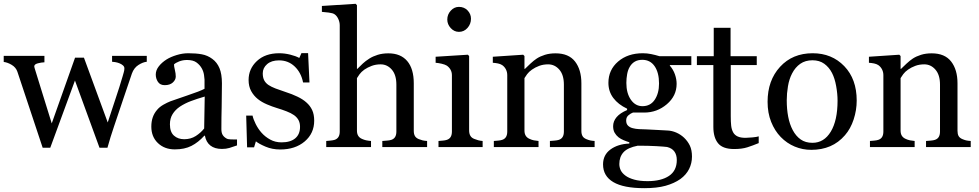

<svg xmlns="http://www.w3.org/2000/svg" viewBox="-22 -776 5166 1013"><path d="M752.4 -450.2Q731.9 -448.2 708.3 -433.1Q684.6 -418 673.8 -387.7Q649.4 -315.9 627.7 -251.7Q606 -187.5 579.1 -107.4Q570.3 -82 561.3 -52.7Q552.2 -23.4 544.9 3.4H502.9L373.5 -351.1L243.2 3.4H203.1Q166.5 -105 131.6 -211.7Q96.7 -318.4 69.8 -397.5Q62 -420.4 40 -433.6Q18.1 -446.8 -2.4 -449.2V-481.4H212.4V-447.3Q196.3 -446.8 177.5 -441.9Q158.7 -437 158.7 -425.8Q158.7 -423.8 160.4 -417.5Q162.1 -411.1 164.6 -403.8Q180.2 -352.5 200 -289.3Q219.7 -226.1 251 -125L374 -471.7H420.9L546.4 -129.9Q567.4 -195.3 588.1 -256.6Q608.9 -317.9 624.5 -371.6Q627.9 -384.3 631.1 -394.8Q634.3 -405.3 634.3 -415.5Q634.3 -424.3 626.5 -431.2Q618.7 -438 607.4 -442.4Q597.7 -446.3 586.2 -448.2Q574.7 -450.2 569.3 -450.2V-481.4H752.4Z M1228.5 -8.8Q1205.6 -0.5 1188.2 4.6Q1170.9 9.8 1148.9 9.8Q1110.8 9.8 1088.1 -8.1Q1065.4 -25.9 1059.1 -60.1H1056.2Q1024.4 -24.9 988 -6.3Q951.7 12.2 900.4 12.2Q846.2 12.2 811.3 -21Q776.4 -54.2 776.4 -107.9Q776.4 -135.7 784.2 -157.7Q792 -179.7 807.6 -197.3Q819.8 -211.9 839.8 -223.4Q859.9 -234.9 877.4 -241.7Q899.4 -250 966.6 -272.5Q1033.7 -294.9 1057.1 -307.6V-356Q1057.1 -362.3 1054.4 -380.4Q1051.8 -398.4 1043 -414.6Q1033.2 -432.6 1015.4 -446Q997.6 -459.5 964.8 -459.5Q942.4 -459.5 923.1 -451.9Q903.8 -444.3 896 -436Q896 -426.3 900.6 -407.2Q905.3 -388.2 905.3 -372.1Q905.3 -355 889.9 -340.8Q874.5 -326.7 847.2 -326.7Q822.8 -326.7 811.3 -344Q799.8 -361.3 799.8 -382.8Q799.8 -405.3 815.7 -425.8Q831.5 -446.3 856.9 -462.4Q878.9 -476.1 910.2 -485.6Q941.4 -495.1 971.2 -495.1Q1012.2 -495.1 1042.7 -489.5Q1073.2 -483.9 1098.1 -465.3Q1123 -447.3 1136 -416.3Q1148.9 -385.3 1148.9 -336.4Q1148.9 -266.6 1147.5 -212.6Q1146 -158.7 1146 -94.7Q1146 -75.7 1152.6 -64.5Q1159.2 -53.2 1172.9 -45.4Q1180.2 -41 1196 -40.5Q1211.9 -40 1228.5 -40ZM1058.1 -266.6Q1016.6 -254.4 985.4 -242.7Q954.1 -231 927.2 -213.4Q902.8 -196.8 888.7 -174.1Q874.5 -151.4 874.5 -120.1Q874.5 -79.6 895.8 -60.5Q917 -41.5 949.7 -41.5Q984.4 -41.5 1010.7 -58.3Q1037.1 -75.2 1055.2 -98.1Z M1594.2 -235.8Q1614.3 -218.3 1625 -195.3Q1635.7 -172.4 1635.7 -139.2Q1635.7 -72.3 1585.7 -29.8Q1535.6 12.7 1456.1 12.7Q1414.1 12.7 1378.7 -2.4Q1343.3 -17.6 1328.1 -30.3L1318.4 1.5H1281.7L1276.9 -166H1310.5Q1314.5 -147 1327.1 -121.6Q1339.8 -96.2 1357.9 -75.7Q1377 -54.2 1403.6 -39.6Q1430.2 -24.9 1463.4 -24.9Q1510.3 -24.9 1535.6 -46.1Q1561 -67.4 1561 -106.9Q1561 -127.4 1553 -142.3Q1544.9 -157.2 1529.3 -168.5Q1513.2 -179.7 1489.7 -188.7Q1466.3 -197.8 1437.5 -206.5Q1414.6 -213.4 1386.5 -225.3Q1358.4 -237.3 1338.4 -253.4Q1316.9 -270.5 1303.2 -295.4Q1289.6 -320.3 1289.6 -354Q1289.6 -413.1 1333.5 -454.1Q1377.4 -495.1 1451.2 -495.1Q1479.5 -495.1 1509 -487.8Q1538.6 -480.5 1557.1 -470.2L1568.4 -495.6H1603.5L1610.8 -340.8H1577.1Q1566.9 -392.6 1533 -425Q1499 -457.5 1450.2 -457.5Q1410.2 -457.5 1387.2 -437.5Q1364.3 -417.5 1364.3 -389.2Q1364.3 -367.2 1371.8 -352.5Q1379.4 -337.9 1394.5 -327.6Q1409.2 -317.9 1431.4 -309.3Q1453.6 -300.8 1486.3 -290Q1518.6 -279.8 1547.1 -266.1Q1575.7 -252.4 1594.2 -235.8Z M2231.4 0H1995.1V-32.2Q2006.3 -33.2 2020 -34.2Q2033.7 -35.2 2042.5 -38.1Q2056.2 -42.5 2062.7 -53.5Q2069.3 -64.5 2069.3 -82V-329.6Q2069.3 -380.9 2045.2 -408.7Q2021 -436.5 1986.3 -436.5Q1960.9 -436.5 1939.2 -428.5Q1917.5 -420.4 1900.4 -408.7Q1883.8 -396.5 1875 -384.3Q1866.2 -372.1 1861.3 -363.8V-86.9Q1861.3 -70.3 1867.9 -59.6Q1874.5 -48.8 1888.2 -43Q1898.9 -38.1 1910.4 -35.6Q1921.9 -33.2 1935.5 -32.2V0H1699.2V-32.2Q1710.4 -33.2 1722.7 -34.4Q1734.9 -35.6 1743.2 -38.1Q1756.8 -42.5 1763.7 -53.5Q1770.5 -64.5 1770.5 -82V-642.6Q1770.5 -659.2 1762.9 -675.8Q1755.4 -692.4 1743.2 -700.7Q1734.4 -707 1712.2 -709.7Q1689.9 -712.4 1676.3 -713.4V-744.6L1854.5 -755.9L1861.3 -748.5V-412.6H1863.3Q1879.4 -428.7 1892.6 -441.2Q1905.8 -453.6 1927.2 -467.3Q1945.8 -479 1970.9 -486.8Q1996.1 -494.6 2027.3 -494.6Q2091.8 -494.6 2126.5 -453.9Q2161.1 -413.1 2161.1 -336.4V-85.9Q2161.1 -68.8 2167.2 -58.3Q2173.3 -47.9 2187.5 -42Q2198.7 -37.6 2207.8 -35.4Q2216.8 -33.2 2231.4 -32.2Z M2524.4 0H2291.5V-32.2Q2302.7 -33.2 2314.7 -34.2Q2326.7 -35.2 2335.4 -38.1Q2349.1 -42.5 2355.7 -53.5Q2362.3 -64.5 2362.3 -82V-379.4Q2362.3 -395 2355.2 -408Q2348.1 -420.9 2335.4 -429.7Q2326.2 -435.5 2308.6 -439.7Q2291 -443.8 2276.4 -444.8V-476.6L2446.3 -487.3L2453.1 -480.5V-87.9Q2453.1 -70.8 2459.7 -59.6Q2466.3 -48.3 2480.5 -43Q2491.2 -38.6 2501.5 -35.9Q2511.7 -33.2 2524.4 -32.2ZM2462.9 -677.2Q2462.9 -649.4 2444.6 -628.7Q2426.3 -607.9 2399.4 -607.9Q2374.5 -607.9 2356.2 -627.7Q2337.9 -647.5 2337.9 -672.9Q2337.9 -699.7 2356.2 -719.7Q2374.5 -739.7 2399.4 -739.7Q2427.2 -739.7 2445.1 -720.9Q2462.9 -702.1 2462.9 -677.2Z M3115.2 0H2879.4V-32.2Q2890.6 -33.2 2904.1 -34.2Q2917.5 -35.2 2926.3 -38.1Q2939.9 -42.5 2946.5 -53.5Q2953.1 -64.5 2953.1 -82V-329.6Q2953.1 -380.9 2929 -408.7Q2904.8 -436.5 2870.1 -436.5Q2844.2 -436.5 2822.8 -428.5Q2801.3 -420.4 2784.7 -408.7Q2768.6 -397.5 2759 -384.5Q2749.5 -371.6 2745.1 -363.8V-86.9Q2745.1 -70.3 2752 -59.6Q2758.8 -48.8 2772.5 -43Q2782.7 -38.1 2794.7 -35.6Q2806.6 -33.2 2819.3 -32.2V0H2583.5V-32.2Q2594.7 -33.2 2606.7 -34.2Q2618.7 -35.2 2627.4 -38.1Q2641.1 -42.5 2647.7 -53.5Q2654.3 -64.5 2654.3 -82V-379.4Q2654.3 -396 2647.2 -409.9Q2640.1 -423.8 2627.4 -432.6Q2618.2 -438.5 2605.5 -441.2Q2592.8 -443.8 2578.1 -444.8V-476.6L2738.3 -487.3L2745.1 -480.5V-412.6H2747.6Q2759.3 -424.3 2776.9 -440.7Q2794.4 -457 2810.1 -467.3Q2828.1 -479 2853 -486.8Q2877.9 -494.6 2909.2 -494.6Q2978.5 -494.6 3012 -451.4Q3045.4 -408.2 3045.4 -336.4V-85.9Q3045.4 -68.8 3051.3 -58.3Q3057.1 -47.9 3071.3 -42Q3083 -37.1 3091.6 -35.2Q3100.1 -33.2 3115.2 -32.2Z M3586.9 -49.8Q3606.4 -31.2 3617.7 -7.8Q3628.9 15.6 3628.9 50.3Q3628.9 85 3613.8 115.5Q3598.6 146 3567.9 168.5Q3535.2 191.4 3489.7 204.1Q3444.3 216.8 3377.4 216.8Q3268.1 216.8 3213.9 184.8Q3159.7 152.8 3159.7 91.3Q3159.7 41.5 3198.7 12.7Q3237.8 -16.1 3298.3 -18.6V-25.4Q3283.7 -29.8 3268.1 -36.4Q3252.4 -43 3241.2 -51.8Q3228.5 -62 3220.7 -75.9Q3212.9 -89.8 3212.9 -110.4Q3212.9 -136.2 3231.2 -158Q3249.5 -179.7 3286.6 -195.3V-202.6Q3239.7 -224.6 3213.9 -259Q3188 -293.5 3188 -338.9Q3188 -407.2 3239 -451.2Q3290 -495.1 3369.6 -495.1Q3391.6 -495.1 3413.3 -490.7Q3435.1 -486.3 3457.5 -479.5H3625.5V-432.6H3512.2V-429.7Q3530.3 -408.7 3539.1 -383.3Q3547.9 -357.9 3547.9 -333.5Q3547.9 -270 3496.3 -226.1Q3444.8 -182.1 3376.5 -182.1H3317.4Q3306.2 -178.2 3293.9 -168Q3281.7 -157.7 3281.7 -140.1Q3281.7 -122.1 3292 -112.5Q3302.2 -103 3316.9 -99.6Q3331.1 -95.7 3349.9 -94.7Q3368.7 -93.8 3388.7 -93.3Q3410.2 -92.8 3447.5 -90.3Q3484.9 -87.9 3500.5 -87.4Q3522.9 -86.4 3545.7 -76.7Q3568.4 -66.9 3586.9 -49.8ZM3455.1 -335.4Q3455.1 -392.6 3431.9 -426.5Q3408.7 -460.4 3366.7 -460.4Q3343.8 -460.4 3327.4 -450.9Q3311 -441.4 3300.8 -423.8Q3291 -407.7 3286.9 -385Q3282.7 -362.3 3282.7 -338.4Q3282.7 -284.2 3306.4 -250Q3330.1 -215.8 3367.7 -215.8Q3409.7 -215.8 3432.4 -249.8Q3455.1 -283.7 3455.1 -335.4ZM3548.8 68.4Q3548.8 41 3536.1 23.4Q3523.4 5.9 3497.6 -0.5Q3483.9 -2.4 3441.4 -4.9Q3398.9 -7.3 3342.8 -7.3Q3290 2.9 3267.8 27.1Q3245.6 51.3 3245.6 89.4Q3245.6 106.4 3252.9 122.1Q3260.3 137.7 3278.3 150.9Q3295.4 163.6 3324.2 171.6Q3353 179.7 3394.5 179.7Q3466.3 179.7 3507.6 152.1Q3548.8 124.5 3548.8 68.4Z M3981 -21Q3949.2 -7.8 3920.9 1.2Q3892.6 10.3 3851.6 10.3Q3791 10.3 3766.4 -20.3Q3741.7 -50.8 3741.7 -106.4V-432.6H3654.8V-479.5H3743.7V-629.4H3832.5V-479.5H3970.7V-432.6H3833.5V-163.6Q3833.5 -133.3 3835.7 -113Q3837.9 -92.8 3846.2 -77.6Q3854 -63.5 3869.6 -56.2Q3885.3 -48.8 3911.6 -48.8Q3923.8 -48.8 3947.5 -51Q3971.2 -53.2 3981 -56.6Z M4498 -245.6Q4498 -194.8 4481.9 -145.8Q4465.8 -96.7 4436 -62.5Q4402.3 -23.4 4357.9 -4.4Q4313.5 14.6 4258.3 14.6Q4212.4 14.6 4170.9 -2.7Q4129.4 -20 4097.2 -53.2Q4065.4 -85.9 4046.6 -133.1Q4027.8 -180.2 4027.8 -238.8Q4027.8 -351.6 4093.5 -423.3Q4159.2 -495.1 4265.6 -495.1Q4366.7 -495.1 4432.4 -427Q4498 -358.9 4498 -245.6ZM4397 -244.6Q4397 -281.2 4389.6 -322Q4382.3 -362.8 4367.7 -391.1Q4352.1 -421.4 4326.7 -439.7Q4301.3 -458 4264.6 -458Q4227.1 -458 4200.4 -439.5Q4173.8 -420.9 4157.2 -388.7Q4141.6 -358.9 4135.3 -320.8Q4128.9 -282.7 4128.9 -247.1Q4128.9 -200.2 4136.5 -160.4Q4144 -120.6 4160.6 -89.4Q4177.2 -58.1 4202.4 -40.3Q4227.5 -22.5 4264.6 -22.5Q4325.7 -22.5 4361.3 -81.5Q4397 -140.6 4397 -244.6Z M5099.6 0H4863.8V-32.2Q4875 -33.2 4888.4 -34.2Q4901.9 -35.2 4910.6 -38.1Q4924.3 -42.5 4930.9 -53.5Q4937.5 -64.5 4937.5 -82V-329.6Q4937.5 -380.9 4913.3 -408.7Q4889.2 -436.5 4854.5 -436.5Q4828.6 -436.5 4807.1 -428.5Q4785.6 -420.4 4769 -408.7Q4752.9 -397.5 4743.4 -384.5Q4733.9 -371.6 4729.5 -363.8V-86.9Q4729.5 -70.3 4736.3 -59.6Q4743.2 -48.8 4756.8 -43Q4767.1 -38.1 4779.1 -35.6Q4791 -33.2 4803.7 -32.2V0H4567.9V-32.2Q4579.1 -33.2 4591.1 -34.2Q4603 -35.2 4611.8 -38.1Q4625.5 -42.5 4632.1 -53.5Q4638.7 -64.5 4638.7 -82V-379.4Q4638.7 -396 4631.6 -409.9Q4624.5 -423.8 4611.8 -432.6Q4602.5 -438.5 4589.8 -441.2Q4577.1 -443.8 4562.5 -444.8V-476.6L4722.7 -487.3L4729.5 -480.5V-412.6H4731.9Q4743.7 -424.3 4761.2 -440.7Q4778.8 -457 4794.4 -467.3Q4812.5 -479 4837.4 -486.8Q4862.3 -494.6 4893.6 -494.6Q4962.9 -494.6 4996.3 -451.4Q5029.8 -408.2 5029.8 -336.4V-85.9Q5029.8 -68.8 5035.6 -58.3Q5041.5 -47.9 5055.7 -42Q5067.4 -37.1 5075.9 -35.2Q5084.5 -33.2 5099.6 -32.2Z"/></svg>

Font: UniBurma_GGSerif
Style: Book
Weight: 400
Designer: Victor San Kho Lin (for Burmese only and related typography optimization with it)
Foundry: http://www.unimm.org
Version: 2.0